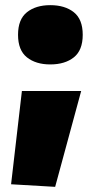

<svg xmlns="http://www.w3.org/2000/svg" viewBox="-20 -570 379 745"><path d="M23 145 65 -217H295L194 155ZM175 -320Q119 -320 84.5 -347.5Q50 -375 50 -435Q50 -495 84.5 -522.5Q119 -550 175 -550Q232 -550 266.5 -522.5Q301 -495 301 -435Q301 -375 266.5 -347.5Q232 -320 175 -320Z"/></svg>

Font: Encode Sans Wide
Style: Black
Weight: 900
Designer: Pablo Impallari, Andres Torresi
Foundry: Pablo Impallari, Andres Torresi
Version: Version 1.000; ttfautohint (v1.00) -l 8 -r 50 -G 200 -x 14 -